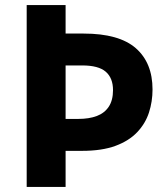

<svg xmlns="http://www.w3.org/2000/svg" viewBox="-20 -734 658 754"><path d="M579 -382.6Q579 -335.2 565 -292Q551 -248.9 518.9 -215Q486.8 -181 433.7 -161.3Q380.5 -141.6 302.2 -141.6H237.6V0H84.8V-714H237.6V-602.2H308Q447.5 -602.2 513.3 -544.8Q579 -487.3 579 -382.6ZM287.1 -267Q329.6 -267 360.1 -278.4Q390.5 -289.9 407.2 -315.1Q423.8 -340.3 423.8 -380.1Q423.8 -427.7 395.2 -452.4Q366.7 -477 302.8 -477H237.6V-267Z"/></svg>

Font: Noto Sans Khmer UI
Style: Regular
Weight: 400
Designer: Danh Hong and the Monotype Design Team
Foundry: Monotype Imaging Inc.
Version: Version 2.002